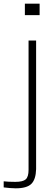

<svg xmlns="http://www.w3.org/2000/svg" viewBox="-93 -820 297 1042"><path d="M42 -738V-800H122V-738ZM-8 202Q-20 202 -40 200.5Q-60 199 -73 197V164Q-61 165.5 -45.5 166.2Q-30 167 -10 167Q31.5 167 46.8 153.2Q62 139.5 62 102V-600H103V98Q101.5 153.5 77.2 177.8Q53 202 -8 202Z"/></svg>

Font: Big Shoulders Stencil Text Thin
Style: Regular
Weight: 100
Designer: Patric King
Foundry: XO Type Co
Version: Version 2.001